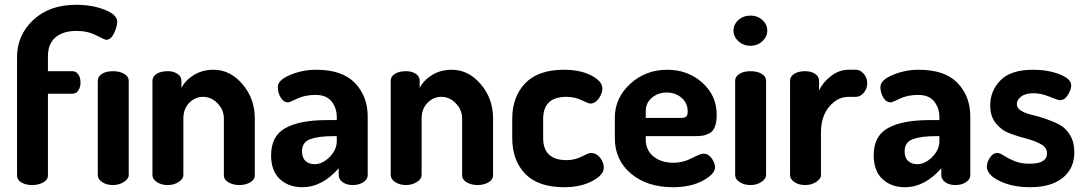

<svg xmlns="http://www.w3.org/2000/svg" viewBox="-20 -772 4528 801"><path d="M517 -435V-41Q517 -26 497 -13Q477 0 451 0Q424 0 406 -12.5Q388 -25 388 -41V-435Q388 -453 405.5 -464Q423 -475 451 -475Q479 -475 498 -464Q517 -453 517 -435ZM299 -643Q243 -643 211.5 -616Q180 -589 180 -538V-475H282Q298 -475 307 -461Q316 -447 316 -428Q316 -409 307 -395Q298 -381 282 -381H180V-40Q180 -22 160.5 -11Q141 0 114 0Q87 0 69 -11Q51 -22 51 -40V-533Q51 -625 118.5 -688.5Q186 -752 298 -752Q364 -752 416.5 -731.5Q469 -711 469 -681Q469 -662 456 -634Q443 -606 423 -606Q417 -606 381.5 -624.5Q346 -643 299 -643Z M745 -278V-41Q745 -26 725.5 -13Q706 0 680 0Q653 0 634.5 -12.5Q616 -25 616 -41V-435Q616 -453 633.5 -464Q651 -475 680 -475Q704 -475 720.5 -464Q737 -453 737 -435V-405Q753 -437 788.5 -459Q824 -481 871 -481Q940 -481 991.5 -421Q1043 -361 1043 -278V-41Q1043 -22 1023.5 -11Q1004 0 978 0Q953 0 933.5 -11Q914 -22 914 -41V-278Q914 -313 888 -340.5Q862 -368 827 -368Q794 -368 769.5 -343Q745 -318 745 -278Z M1299 -481Q1408 -481 1461 -425.5Q1514 -370 1514 -286V-41Q1514 -24 1496 -12Q1478 0 1451 0Q1426 0 1409.5 -12Q1393 -24 1393 -41V-70Q1324 9 1241 9Q1184 9 1147.5 -25Q1111 -59 1111 -124Q1111 -205 1171 -238Q1231 -271 1344 -271H1385V-284Q1385 -321 1363.5 -348.5Q1342 -376 1297 -376Q1252 -376 1220 -360.5Q1188 -345 1183 -345Q1163 -345 1151 -365Q1139 -385 1139 -409Q1139 -438 1190.5 -459.5Q1242 -481 1299 -481ZM1385 -183V-204H1370Q1309 -204 1274.5 -191.5Q1240 -179 1240 -141Q1240 -114 1254.5 -100.5Q1269 -87 1293 -87Q1325 -87 1355 -117Q1385 -147 1385 -183Z M1739 -278V-41Q1739 -26 1719.5 -13Q1700 0 1674 0Q1647 0 1628.5 -12.5Q1610 -25 1610 -41V-435Q1610 -453 1627.5 -464Q1645 -475 1674 -475Q1698 -475 1714.5 -464Q1731 -453 1731 -435V-405Q1747 -437 1782.5 -459Q1818 -481 1865 -481Q1934 -481 1985.5 -421Q2037 -361 2037 -278V-41Q2037 -22 2017.5 -11Q1998 0 1972 0Q1947 0 1927.5 -11Q1908 -22 1908 -41V-278Q1908 -313 1882 -340.5Q1856 -368 1821 -368Q1788 -368 1763.5 -343Q1739 -318 1739 -278Z M2334 9Q2225 9 2171 -47Q2117 -103 2117 -196V-276Q2117 -368 2171 -424.5Q2225 -481 2333 -481Q2401 -481 2447 -457Q2493 -433 2493 -403Q2493 -382 2478 -361Q2463 -340 2442 -340Q2436 -340 2406.5 -354Q2377 -368 2343 -368Q2246 -368 2246 -276V-196Q2246 -104 2344 -104Q2378 -104 2407 -119Q2436 -134 2444 -134Q2468 -134 2483.5 -114Q2499 -94 2499 -73Q2499 -42 2450.5 -16.5Q2402 9 2334 9Z M2764 -481Q2849 -481 2909.5 -427.5Q2970 -374 2970 -293Q2970 -263 2962.5 -243.5Q2955 -224 2939.5 -216Q2924 -208 2911 -206Q2898 -204 2877 -204H2674V-189Q2674 -146 2706 -119.5Q2738 -93 2791 -93Q2829 -93 2866 -112Q2903 -131 2914 -131Q2935 -131 2949 -111.5Q2963 -92 2963 -74Q2963 -46 2912.5 -18.5Q2862 9 2787 9Q2680 9 2612.5 -47.5Q2545 -104 2545 -196V-281Q2545 -363 2609 -422Q2673 -481 2764 -481ZM2674 -280H2820Q2836 -280 2842.5 -285.5Q2849 -291 2849 -307Q2849 -342 2823.5 -364Q2798 -386 2761 -386Q2726 -386 2700 -364.5Q2674 -343 2674 -308Z M3176 -435V-41Q3176 -26 3156.5 -13Q3137 0 3111 0Q3084 0 3065.5 -12.5Q3047 -25 3047 -41V-435Q3047 -453 3065 -464Q3083 -475 3111 -475Q3139 -475 3157.5 -464Q3176 -453 3176 -435ZM3111 -707Q3140 -707 3160.5 -688.5Q3181 -670 3181 -644Q3181 -619 3160.5 -600Q3140 -581 3111 -581Q3081 -581 3060.5 -600Q3040 -619 3040 -644Q3040 -670 3060.5 -688.5Q3081 -707 3111 -707Z M3551 -368H3520Q3474 -368 3439.5 -327Q3405 -286 3405 -220V-41Q3405 -26 3385 -13Q3365 0 3339 0Q3312 0 3294 -12.5Q3276 -25 3276 -41V-435Q3276 -453 3293.5 -464Q3311 -475 3339 -475Q3364 -475 3380.5 -464Q3397 -453 3397 -435V-394Q3413 -429 3447 -455Q3481 -481 3520 -481H3551Q3569 -481 3583.5 -464Q3598 -447 3598 -425Q3598 -402 3583.5 -385Q3569 -368 3551 -368Z M3813 -481Q3922 -481 3975 -425.5Q4028 -370 4028 -286V-41Q4028 -24 4010 -12Q3992 0 3965 0Q3940 0 3923.5 -12Q3907 -24 3907 -41V-70Q3838 9 3755 9Q3698 9 3661.5 -25Q3625 -59 3625 -124Q3625 -205 3685 -238Q3745 -271 3858 -271H3899V-284Q3899 -321 3877.5 -348.5Q3856 -376 3811 -376Q3766 -376 3734 -360.5Q3702 -345 3697 -345Q3677 -345 3665 -365Q3653 -385 3653 -409Q3653 -438 3704.5 -459.5Q3756 -481 3813 -481ZM3899 -183V-204H3884Q3823 -204 3788.5 -191.5Q3754 -179 3754 -141Q3754 -114 3768.5 -100.5Q3783 -87 3807 -87Q3839 -87 3869 -117Q3899 -147 3899 -183Z M4275 -89Q4348 -89 4348 -132Q4348 -156 4323.5 -170Q4299 -184 4264.5 -193Q4230 -202 4195 -214.5Q4160 -227 4135.5 -256.5Q4111 -286 4111 -332Q4111 -393 4154 -437Q4197 -481 4290 -481Q4352 -481 4400.5 -462Q4449 -443 4449 -416Q4449 -399 4435.5 -376.5Q4422 -354 4402 -354Q4394 -354 4358.5 -368.5Q4323 -383 4292 -383Q4258 -383 4240 -369Q4222 -355 4222 -338Q4222 -321 4240 -310Q4258 -299 4284.5 -293Q4311 -287 4342 -276.5Q4373 -266 4399.5 -252Q4426 -238 4444 -208.5Q4462 -179 4462 -137Q4462 -69 4413.5 -30Q4365 9 4278 9Q4203 9 4150 -17Q4097 -43 4097 -77Q4097 -95 4110 -114.5Q4123 -134 4140 -134Q4151 -134 4167.5 -123Q4184 -112 4211 -100.5Q4238 -89 4275 -89Z"/></svg>

Font: Dosis
Style: Bold
Weight: 700
Designer: Edgar Tolentino, Pablo Impallari, Igino Marini
Foundry: Edgar Tolentino, Pablo Impallari, Igino Marini
Version: Version 1.007